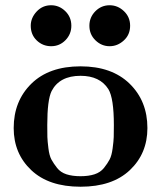

<svg xmlns="http://www.w3.org/2000/svg" viewBox="-20 -706 615 732"><path d="M32.2 -217.8Q32.2 -320.8 99.6 -387Q167 -453.1 287.1 -453.1Q406.2 -453.1 474.1 -387Q542 -320.8 542 -217.8Q542 -120.6 475.1 -57.4Q408.2 5.9 287.1 5.9Q166 5.9 99.1 -57.4Q32.2 -120.6 32.2 -217.8ZM97.2 -607.9Q97.2 -637.7 119.6 -661.9Q142.1 -686 174.8 -686Q205.6 -686 228.8 -663.6Q252 -641.1 252 -607.9Q252 -575.7 229.5 -552.7Q207 -529.8 175 -529.8Q143.1 -529.8 120.1 -551.8Q97.2 -573.7 97.2 -607.9ZM160.2 -229Q160.2 -199.2 160.6 -183.6Q161.1 -168 164.6 -140.4Q168 -112.8 176 -97.9Q184.1 -83 197.5 -65.9Q210.9 -48.8 233.4 -41.5Q255.9 -34.2 286.9 -34.2Q317.9 -34.2 340.3 -41.5Q362.8 -48.8 376.5 -65.9Q390.1 -83 397.9 -97.9Q405.8 -112.8 409.4 -140.4Q413.1 -168 413.6 -183.6Q414.1 -199.2 414.1 -229Q414.1 -332 393.1 -366.2Q360.8 -417 287.1 -417Q207 -417 176.8 -358.9Q160.2 -325.2 160.2 -229ZM320.8 -607.9Q320.8 -640.1 343.5 -663.1Q366.2 -686 397.9 -686Q428.7 -686 452.4 -663.6Q476.1 -641.1 476.1 -607.9Q476.1 -573.7 452.1 -551.8Q428.2 -529.8 397.9 -529.8Q367.2 -529.8 344 -552.2Q320.8 -574.7 320.8 -607.9Z"/></svg>

Font: CMU Serif
Style: Bold
Weight: 700
Version: Version 0.7.0